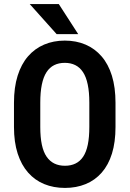

<svg xmlns="http://www.w3.org/2000/svg" viewBox="-20 -922 643 952"><path d="M552.7 -412.1V-292.5Q552.7 -217.3 535.2 -160.6Q517.6 -104 484.4 -66.2Q451.2 -28.3 404.8 -9.3Q358.4 9.8 302.2 9.8Q245.6 9.8 199.2 -9.3Q152.8 -28.3 119.4 -66.2Q85.9 -104 67.6 -160.6Q49.3 -217.3 49.3 -292.5V-412.1Q49.3 -488.8 67.4 -546.4Q85.4 -604 118.9 -642.6Q152.3 -681.2 198.7 -700.9Q245.1 -720.7 301.3 -720.7Q357.9 -720.7 404.1 -700.9Q450.2 -681.2 483.6 -642.6Q517.1 -604 534.9 -546.4Q552.7 -488.8 552.7 -412.1ZM422.9 -292.5V-413.1Q422.9 -465.3 415 -502.9Q407.2 -540.5 391.6 -564.2Q376 -587.9 353.3 -599.1Q330.6 -610.4 301.3 -610.4Q271.5 -610.4 248.8 -599.1Q226.1 -587.9 210.7 -564.2Q195.3 -540.5 187.5 -502.9Q179.7 -465.3 179.7 -413.1V-292.5Q179.7 -241.2 187.5 -204.6Q195.3 -168 211.2 -145Q227.1 -122.1 249.8 -111.1Q272.5 -100.1 302.2 -100.1Q331.5 -100.1 354.2 -111.1Q377 -122.1 392.3 -145Q407.7 -168 415.3 -204.6Q422.9 -241.2 422.9 -292.5ZM271.5 -901.9 367.7 -752.9H260.7L127.4 -901.9Z"/></svg>

Font: Roboto Condensed SemiBold
Style: Regular
Weight: 600
Designer: Christian Robertson
Foundry: Google
Version: Version 3.008; 2023